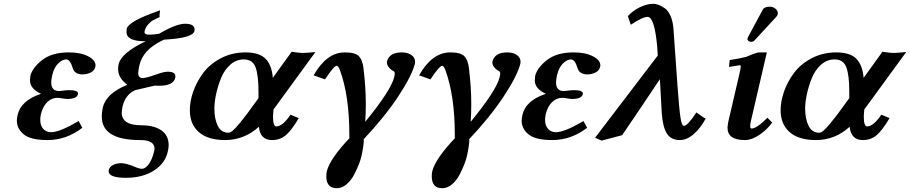

<svg xmlns="http://www.w3.org/2000/svg" viewBox="-20 -718 4745 1001"><path d="M192.9 -121.1Q189.9 -106 189.9 -92.8Q189.9 -64 205.1 -46.4Q220.2 -28.8 247.1 -28.8Q291 -28.8 390.1 -86.9L409.2 -51.8Q326.2 12.2 227.1 12.2Q140.1 12.2 104 -17.3Q67.9 -46.9 67.9 -88.9Q67.9 -100.1 71.8 -118.2Q87.9 -193.4 193.8 -229Q135.7 -255.9 136.2 -299.8Q136.2 -305.7 138.2 -321.8Q147.9 -363.8 199 -404.3Q250 -444.8 338.9 -444.8Q399.9 -444.8 439 -424.8Q478 -404.8 478 -377Q478 -373 477.1 -370.1Q472.2 -349.1 452.1 -339.6Q432.1 -330.1 411.1 -330.1Q368.2 -330.1 358.9 -363.8Q345.7 -407.7 325.2 -408.2Q305.2 -408.2 283.7 -387.7Q262.2 -367.2 252 -325.2Q247.1 -300.3 247.1 -288.1Q247.1 -243.2 289.1 -243.2Q292 -244.1 296.9 -244.1Q324.7 -248 340.8 -248Q386.7 -248 387.2 -230Q387.2 -228 386.2 -227.1Q381.3 -202.1 330.1 -202.1Q327.1 -202.1 322.5 -202.6Q317.9 -203.1 312 -204.1Q306.2 -205.1 303.2 -205.1Q288.1 -208 279.8 -208Q249 -208 225.8 -185.1Q202.6 -162.1 192.9 -121.1Z M915.5 -556.2Q910.6 -553.2 898.4 -546.9Q911.6 -551.3 915.5 -556.2ZM782.7 73.2Q785.6 64.5 785.6 57.1Q785.6 12.2 710.4 12.2Q510.3 12.2 510.7 -110.8Q510.7 -131.8 515.6 -157.2Q533.7 -231.4 643.6 -275.9Q595.7 -312 595.7 -357.9Q595.7 -370.1 598.6 -383.8Q612.8 -442.9 739.7 -502.9H735.4Q639.2 -502.9 639.6 -551.8Q639.6 -561.5 640.6 -567.9Q650.4 -607.9 814.5 -664.1Q811.5 -641.6 811.5 -637.2Q811.5 -637.2 812.5 -628.9L797.4 -622.1Q783.2 -615.2 775.4 -611.1Q767.6 -606.9 753.7 -592Q739.7 -577.1 734.4 -558.1Q734.4 -556.2 733.9 -554Q733.4 -551.8 733.4 -550.8Q733.4 -536.6 758.8 -537.1Q776.9 -537.1 809.6 -542Q897.5 -593.8 944.3 -594.2Q994.1 -594.2 994.6 -564.9Q994.6 -564 994.1 -561Q993.7 -558.1 993.7 -556.2Q984.9 -519 834.5 -511.2Q774.4 -482.4 744.9 -449.7Q715.3 -417 705.6 -373Q700.7 -348.1 700.7 -337.9Q700.7 -311 722.7 -311Q742.7 -311 798.3 -331.1Q835.4 -344.2 854.5 -344.2Q894.5 -344.2 894.5 -319.8Q894.5 -314.9 893.6 -313Q884.8 -271 810.5 -271H794.4Q793.5 -271 791.5 -271.5Q789.6 -272 788.6 -272Q710.4 -253.9 684.6 -248Q633.8 -225.1 618.7 -162.1Q614.7 -140.1 614.7 -130.9Q614.7 -64.9 716.8 -64.9Q782.7 -64.9 821 -38.6Q859.4 -12.2 859.4 39.1Q859.4 53.2 854.5 73.2Q841.3 133.3 782.5 171.1Q723.6 209 636.7 209Q546.9 209 546.4 174.8Q546.4 172.9 546.9 170.4Q547.4 168 547.4 167Q551.3 151.9 569.3 142.3Q587.4 132.8 612.8 132.8Q634.8 132.8 673.3 147.9Q705.6 162.1 719.7 162.1Q737.8 162.1 755.9 137.2Q773.9 112.3 782.7 73.2Z M1259.8 -444.8Q1333 -444.8 1365.2 -410.9Q1397.5 -377 1402.3 -312L1500.5 -448.2Q1537.6 -442.4 1556.6 -441.9Q1576.7 -441.9 1624.5 -446.8L1405.8 -147Q1403.8 -123 1403.3 -111.8Q1403.3 -58.6 1420.4 -59.1Q1453.6 -59.1 1494.6 -120.1L1537.6 -102.1Q1500.5 -39.1 1470.5 -13.4Q1440.4 12.2 1398.4 12.2Q1336.4 12.2 1329.6 -57.1Q1254.4 11.7 1154.3 12.2Q1063.5 12.2 1016.6 -29.3Q969.7 -70.8 969.7 -143.1Q969.7 -189.9 987.5 -241Q1005.4 -292 1040 -338.4Q1074.7 -384.8 1132.3 -414.8Q1189.9 -444.8 1259.8 -444.8ZM1327.6 -206.1V-241.2Q1327.6 -325.2 1312.5 -366.7Q1297.4 -408.2 1250.5 -408.2Q1211.4 -408.2 1180.4 -380.6Q1149.4 -353 1132.6 -311Q1115.7 -269 1106.7 -227.5Q1097.7 -186 1097.7 -151.9Q1097.7 -97.7 1115.5 -61.8Q1133.3 -25.9 1171.4 -25.9Q1180.2 -25.9 1194.3 -37.8Q1208.5 -49.8 1230.5 -76.9Q1252.4 -104 1266.6 -122.6Q1280.8 -141.1 1308.6 -180.2Z M2143.1 -386.2Q2127.9 -324.2 2057.1 -216.6Q1986.3 -108.9 1872.1 12.2L1877.4 8.8Q1875.5 47.9 1864.3 96.2Q1860.4 114.3 1851.3 137.7Q1842.3 161.1 1826.7 191.7Q1811 222.2 1787.1 242.7Q1763.2 263.2 1736.3 263.2Q1681.2 263.2 1681.2 201.2Q1681.2 186 1684.1 173.8Q1701.2 107.9 1805.2 -1L1801.3 2V-15.1Q1801.3 -218.3 1752.4 -352.1Q1743.7 -375 1735.4 -375Q1721.2 -375 1674.3 -304.2L1615.2 -325.2Q1683.1 -445.3 1778.3 -444.8Q1832.5 -444.8 1851.3 -424.8Q1870.1 -404.8 1875 -362.8Q1887.2 -261.7 1887.2 -174.8Q1887.2 -130.9 1884.3 -83Q2019 -248 2035.2 -315.9Q2038.1 -328.1 2038.1 -334Q2038.1 -342.8 2032.2 -347.2Q2019 -353 2008.1 -366Q1997.1 -378.9 1997.1 -393.1Q1997.1 -394 1997.6 -396Q1998 -397.9 1998 -398.9Q2010.3 -444.8 2075.2 -444.8Q2105 -444.8 2124.5 -431.4Q2144 -418 2144 -396Q2144 -395 2143.6 -391.6Q2143.1 -388.2 2143.1 -386.2Z M2692.9 -386.2Q2677.7 -324.2 2606.9 -216.6Q2536.1 -108.9 2421.9 12.2L2427.2 8.8Q2425.3 47.9 2414.1 96.2Q2410.2 114.3 2401.1 137.7Q2392.1 161.1 2376.5 191.7Q2360.8 222.2 2336.9 242.7Q2313 263.2 2286.1 263.2Q2231 263.2 2231 201.2Q2231 186 2233.9 173.8Q2251 107.9 2355 -1L2351.1 2V-15.1Q2351.1 -218.3 2302.2 -352.1Q2293.5 -375 2285.2 -375Q2271 -375 2224.1 -304.2L2165 -325.2Q2232.9 -445.3 2328.1 -444.8Q2382.3 -444.8 2401.1 -424.8Q2419.9 -404.8 2424.8 -362.8Q2437 -261.7 2437 -174.8Q2437 -130.9 2434.1 -83Q2568.8 -248 2585 -315.9Q2587.9 -328.1 2587.9 -334Q2587.9 -342.8 2582 -347.2Q2568.8 -353 2557.9 -366Q2546.9 -378.9 2546.9 -393.1Q2546.9 -394 2547.4 -396Q2547.9 -397.9 2547.9 -398.9Q2560.1 -444.8 2625 -444.8Q2654.8 -444.8 2674.3 -431.4Q2693.8 -418 2693.8 -396Q2693.8 -395 2693.4 -391.6Q2692.9 -388.2 2692.9 -386.2Z M2824.7 -121.1Q2821.8 -106 2821.8 -92.8Q2821.8 -64 2836.9 -46.4Q2852.1 -28.8 2878.9 -28.8Q2922.9 -28.8 3022 -86.9L3041 -51.8Q2958 12.2 2858.9 12.2Q2772 12.2 2735.8 -17.3Q2699.7 -46.9 2699.7 -88.9Q2699.7 -100.1 2703.6 -118.2Q2719.7 -193.4 2825.7 -229Q2767.6 -255.9 2768.1 -299.8Q2768.1 -305.7 2770 -321.8Q2779.8 -363.8 2830.8 -404.3Q2881.8 -444.8 2970.7 -444.8Q3031.7 -444.8 3070.8 -424.8Q3109.9 -404.8 3109.9 -377Q3109.9 -373 3108.9 -370.1Q3104 -349.1 3084 -339.6Q3064 -330.1 3043 -330.1Q3000 -330.1 2990.7 -363.8Q2977.5 -407.7 2957 -408.2Q2937 -408.2 2915.5 -387.7Q2894 -367.2 2883.8 -325.2Q2878.9 -300.3 2878.9 -288.1Q2878.9 -243.2 2920.9 -243.2Q2923.8 -244.1 2928.7 -244.1Q2956.5 -248 2972.7 -248Q3018.6 -248 3019 -230Q3019 -228 3018.1 -227.1Q3013.2 -202.1 2961.9 -202.1Q2959 -202.1 2954.3 -202.6Q2949.7 -203.1 2943.8 -204.1Q2938 -205.1 2935.1 -205.1Q2919.9 -208 2911.6 -208Q2880.9 -208 2857.7 -185.1Q2834.5 -162.1 2824.7 -121.1Z M3650.4 -104 3659.2 -100.1Q3633.3 -51.3 3597.4 -19.5Q3561.5 12.2 3524.4 12.2Q3478.5 12.2 3457 -21.5Q3435.5 -55.2 3430.2 -127L3420.4 -305.2Q3311.5 -142.1 3223.6 -13.2L3116.2 15.1L3082.5 0L3409.2 -428.2L3406.2 -476.1Q3392.1 -629.9 3356.4 -629.9Q3329.6 -629.9 3268.6 -588.9L3253.4 -633.8Q3279.3 -662.6 3316.4 -680.4Q3353.5 -698.2 3385.3 -698.2Q3398.4 -698.2 3412.8 -693.1Q3427.2 -688 3445.3 -675.5Q3463.4 -663.1 3475.8 -635Q3488.3 -606.9 3491.2 -566.9L3512.2 -270Q3521 -148.9 3527.6 -105.5Q3534.2 -62 3545.4 -62Q3565.4 -62 3610.4 -131.8Z M3978 -444.8 3894 -83Q3891.1 -68.8 3891.1 -61Q3891.1 -47.9 3898.9 -47.9Q3924.8 -47.9 3981 -104L4005.9 -79.1Q3978 -41 3938.5 -14.4Q3898.9 12.2 3863.8 12.2Q3772.9 12.2 3772.9 -51.8Q3772.9 -60.5 3776.9 -83L3835.9 -336.9Q3841.8 -361.8 3841.8 -371.1Q3841.8 -377.9 3836.9 -377.9Q3835 -377.9 3780.8 -369.1L3784.2 -404.8Q3841.3 -413.6 3871.1 -421.9L3905.8 -436Q3927.7 -444.8 3940.9 -444.8ZM3994.1 -683.1Q4009.3 -683.1 4022.2 -673.1Q4035.2 -663.1 4035.2 -649.9V-646Q4033.2 -636.2 4025.9 -628.9L3913.1 -506.8Q3907.2 -500 3895 -500Q3889.2 -500 3883.1 -503.9Q3877 -507.8 3877 -513.2Q3877 -519 3879.9 -524.9L3957 -668Q3965.3 -683.1 3994.1 -683.1Z M4339.8 -444.8Q4413.1 -444.8 4445.3 -410.9Q4477.5 -377 4482.4 -312L4580.6 -448.2Q4617.7 -442.4 4636.7 -441.9Q4656.7 -441.9 4704.6 -446.8L4485.8 -147Q4483.9 -123 4483.4 -111.8Q4483.4 -58.6 4500.5 -59.1Q4533.7 -59.1 4574.7 -120.1L4617.7 -102.1Q4580.6 -39.1 4550.5 -13.4Q4520.5 12.2 4478.5 12.2Q4416.5 12.2 4409.7 -57.1Q4334.5 11.7 4234.4 12.2Q4143.6 12.2 4096.7 -29.3Q4049.8 -70.8 4049.8 -143.1Q4049.8 -189.9 4067.6 -241Q4085.4 -292 4120.1 -338.4Q4154.8 -384.8 4212.4 -414.8Q4270 -444.8 4339.8 -444.8ZM4407.7 -206.1V-241.2Q4407.7 -325.2 4392.6 -366.7Q4377.4 -408.2 4330.6 -408.2Q4291.5 -408.2 4260.5 -380.6Q4229.5 -353 4212.6 -311Q4195.8 -269 4186.8 -227.5Q4177.7 -186 4177.7 -151.9Q4177.7 -97.7 4195.6 -61.8Q4213.4 -25.9 4251.5 -25.9Q4260.3 -25.9 4274.4 -37.8Q4288.6 -49.8 4310.5 -76.9Q4332.5 -104 4346.7 -122.6Q4360.8 -141.1 4388.7 -180.2Z"/></svg>

Font: Linux Libertine
Style: Semibold Italic
Weight: 600
Italic angle: -11.5°
Designer: Philipp H. Poll
Foundry: Philipp H. Poll
Version: Version 5.1.2 ; ttfautohint (v0.9)